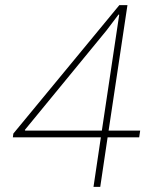

<svg xmlns="http://www.w3.org/2000/svg" viewBox="-20 -731 587 751"><path d="M77.1 -222.7 78.6 -220.2H378.4L446.3 -673.3L443.8 -674.3L396.5 -611.8ZM404.8 -220.2H528.3L524.4 -193.8H400.9L372.1 0H345.7L374.5 -193.8H30.3L32.2 -208.5L446.8 -710.9H478.5Z"/></svg>

Font: Roboto-ThinItalic
Style: Italic
Weight: 250
Italic angle: -12°
Designer: Google
Version: Version 1.100141; 2013; ttfautohint (v0.94.14-c901) -l 8 -r 